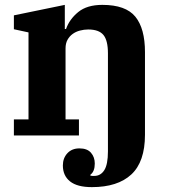

<svg xmlns="http://www.w3.org/2000/svg" viewBox="-20 -556 702 788"><path d="M357 212Q297 212 267.5 188.5Q238 165 238 123Q238 93 256.5 73Q275 53 306 53Q338 53 353.5 71Q369 89 369 115Q369 148 351 161V165Q356 166 359.5 166Q363 166 367 166Q393 166 408 142.5Q423 119 423 65V-337Q423 -390 404.5 -412.5Q386 -435 342 -435Q325 -435 308 -430.5Q291 -426 278 -416.5Q265 -407 257 -392.5Q249 -378 249 -357V-66H304V0H37V-66H97V-423L37 -436V-493L246 -536V-437H251Q265 -477 301 -506.5Q337 -536 400 -536Q496 -536 535.5 -487.5Q575 -439 575 -342V-3Q575 108 519 160Q463 212 357 212Z"/></svg>

Font: IBM Plex Serif
Style: Bold
Weight: 700
Designer: Mike Abbink, Paul van der Laan, Pieter van Rosmalen
Foundry: Bold Monday
Version: Version 2.008